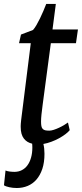

<svg xmlns="http://www.w3.org/2000/svg" viewBox="-31 -711 410 958"><path d="M72.3 -77.6Q72.3 -79.6 72.3 -83.3Q72.3 -86.9 72.8 -94.2Q73.2 -101.6 74.7 -113.5Q76.2 -125.5 78.6 -144.5L122.6 -495.6H64L73.7 -538.6L133.8 -561.5Q142.1 -570.8 150.9 -585.9Q159.7 -601.1 168.5 -619.1Q177.2 -637.2 185.3 -656Q193.4 -674.8 199.7 -691.4H247.6L231 -564H357.9L348.1 -495.6H222.7L182.1 -190.4Q178.2 -162.6 176 -140.6Q173.8 -118.7 173.8 -104.5Q173.8 -90.8 175.5 -82Q177.2 -73.2 181.9 -68.1Q186.5 -63 194.3 -61Q202.1 -59.1 214.8 -59.1Q224.1 -59.1 237.1 -63.2Q250 -67.4 263.2 -73.5Q276.4 -79.6 288.3 -86.7Q300.3 -93.8 308.1 -99.6L316.9 -61.5Q309.6 -52.2 295.4 -41.5Q281.2 -30.8 263.4 -21Q245.6 -11.2 225.3 -3.7Q205.1 3.9 185.5 7.3Q190.9 28.8 190.9 56.2Q190.9 99.6 180.2 131.6Q169.4 163.6 150.9 184.8Q132.3 206.1 107.2 216.6Q82 227.1 52.7 227.1Q33.2 227.1 15.1 223.1Q-2.9 219.2 -11.2 213.4L-3.4 139.6Q-0.5 141.1 4.9 142.6Q10.3 144 16.4 144.8Q22.5 145.5 28.8 146Q35.2 146.5 41 146.5Q61.5 146.5 78.1 137.9Q94.7 129.4 106.2 113.5Q117.7 97.7 124 75.2Q130.4 52.7 130.4 24.9Q130.4 19.5 130.1 14.9Q129.9 10.3 129.4 5.9Q116.7 2.9 106.4 -3.2Q96.2 -9.3 88.4 -19.3Q80.6 -29.3 76.4 -43.7Q72.3 -58.1 72.3 -77.6Z"/></svg>

Font: Merriweather
Style: Italic
Weight: 400
Italic angle: -7°
Designer: Eben Sorkin ( eben@eyebytes.com )
Foundry: Eben Sorkin ( eben@eyebytes.com )
Version: Version 1.005; ttfautohint (v0.97) -l 13 -r 13 -G 200 -x 24 